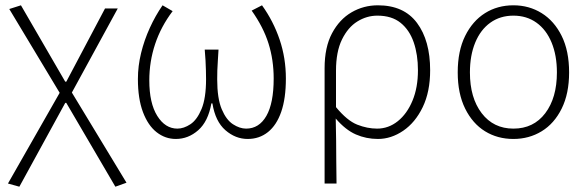

<svg xmlns="http://www.w3.org/2000/svg" viewBox="-20 -512 2218 724"><path d="M53 192 10 180 205 -162 15 -478 59 -492 226 -204H230L376 -480H424L251 -163L457 177L415 192L230 -124H226Z M643 12Q603 12 570.5 -13.5Q538 -39 519 -89.5Q500 -140 500 -214Q500 -263 512 -312Q524 -361 545 -407Q566 -453 593 -492L631 -470Q587 -412 565 -346Q543 -280 543 -209Q543 -123 573 -75Q603 -27 649 -27Q673 -27 698 -43.5Q723 -60 740 -101Q757 -142 757 -213Q757 -229 756.5 -246.5Q756 -264 755 -284Q754 -304 752 -325H804Q803 -304 801.5 -284Q800 -264 799.5 -246.5Q799 -229 799 -213Q799 -141 816 -100.5Q833 -60 858.5 -43.5Q884 -27 908 -27Q957 -27 984.5 -75Q1012 -123 1012 -216Q1012 -286 992.5 -348Q973 -410 929 -472L968 -492Q1011 -432 1034.5 -362.5Q1058 -293 1058 -216Q1058 -141 1040.5 -90.5Q1023 -40 990.5 -14Q958 12 914 12Q868 12 830 -21Q792 -54 781 -122H777Q765 -54 727.5 -21Q690 12 643 12Z M1204 180V-255Q1204 -334 1232 -386.5Q1260 -439 1305.5 -465.5Q1351 -492 1405 -492Q1503 -492 1552.5 -425.5Q1602 -359 1602 -247Q1602 -166 1574 -108Q1546 -50 1500.5 -19Q1455 12 1405 12Q1361 12 1322 -5Q1283 -22 1246 -65Q1247 -18 1247.5 19.5Q1248 57 1248 95Q1248 133 1249 180ZM1402 -27Q1445 -27 1480 -55Q1515 -83 1535.5 -132.5Q1556 -182 1556 -247Q1556 -306 1540 -352.5Q1524 -399 1490.5 -426Q1457 -453 1403 -453Q1363 -453 1327.5 -431Q1292 -409 1269.5 -363Q1247 -317 1247 -245V-108Q1289 -57 1327 -42Q1365 -27 1402 -27Z M1916 12Q1856 12 1809 -17Q1762 -46 1734 -102.5Q1706 -159 1706 -239Q1706 -320 1734 -376.5Q1762 -433 1809 -462.5Q1856 -492 1916 -492Q1975 -492 2022.5 -462.5Q2070 -433 2098 -376.5Q2126 -320 2126 -239Q2126 -159 2098 -102.5Q2070 -46 2022.5 -17Q1975 12 1916 12ZM1916 -27Q1992 -27 2036 -85Q2080 -143 2080 -239Q2080 -303 2060 -351.5Q2040 -400 2003 -426.5Q1966 -453 1916 -453Q1866 -453 1829 -426.5Q1792 -400 1772 -351.5Q1752 -303 1752 -239Q1752 -143 1796.5 -85Q1841 -27 1916 -27Z"/></svg>

Font: Source Sans 3 Light
Style: Regular
Weight: 300
Designer: Paul D. Hunt
Foundry: Adobe
Version: Version 3.052;hotconv 1.1.0;makeotfexe 2.6.0